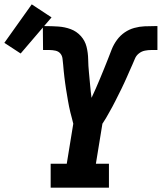

<svg xmlns="http://www.w3.org/2000/svg" viewBox="-112 -863 744 883"><path d="M389 0H121V-110H195L225 -294Q222 -307 218.5 -320Q215 -333 211.5 -346.5Q208 -360 205.5 -373.5Q203 -387 200.5 -400.5Q198 -414 196 -427.5Q194 -441 191.5 -454.5Q189 -468 187.5 -482Q186 -496 184 -509.5Q182 -523 181 -537Q180 -551 178.5 -565Q177 -579 175.5 -593Q174 -607 165.5 -617Q157 -627 143 -630Q129 -633 115 -633H86L85 -743H95Q126 -743 156 -741Q186 -739 213 -729Q240 -719 259.5 -697.5Q279 -676 286 -648Q293 -620 293.5 -590Q294 -560 297 -530.5Q300 -501 302.5 -471.5Q305 -442 309 -413Q319 -435 329 -457Q339 -479 348 -501.5Q357 -524 366.5 -546.5Q376 -569 384.5 -591.5Q393 -614 402 -636.5Q411 -659 426 -679.5Q441 -700 461.5 -714Q482 -728 505.5 -734.5Q529 -741 552.5 -742Q576 -743 599 -743H612V-633H583Q569 -633 554 -630Q539 -627 526.5 -617Q514 -607 508.5 -593Q503 -579 496.5 -565Q490 -551 484 -537Q478 -523 472 -509.5Q466 -496 459.5 -482Q453 -468 446.5 -454.5Q440 -441 433 -427.5Q426 -414 419.5 -400.5Q413 -387 405.5 -373.5Q398 -360 390.5 -346.5Q383 -333 375.5 -320Q368 -307 359 -294L329 -110H389ZM-17 -617 -92 -666 34 -843 125 -783Z"/></svg>

Font: Iosevka HT Extrabold Extended
Style: Italic
Weight: 800
Width: 7
Italic angle: -9°
Monospace: yes
Designer: Belleve Invis
Foundry: Belleve Invis
Version: Version 32.3.0; ttfautohint (v1.8.4)